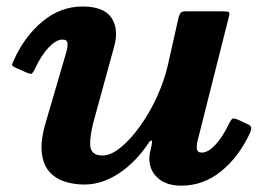

<svg xmlns="http://www.w3.org/2000/svg" viewBox="-20 -555 824 592"><path d="M24 -372.5Q57 -444.5 112.2 -489.8Q167.5 -535 234.5 -535Q300 -535 323.5 -500.2Q347 -465.5 332 -411.5L274 -200Q257.5 -144.5 258 -110Q258.5 -75.5 296 -75.5Q321.5 -75.5 351.5 -99.8Q381.5 -124 410.8 -164.5Q440 -205 463 -254.5Q486 -304 497.5 -354L530.5 -500.5Q533 -509.5 536.5 -514.8Q540 -520 552.5 -520H667Q681.5 -520 685.2 -518Q689 -516 686 -504.5L589 -120Q586 -108 587 -96.2Q588 -84.5 602.5 -84.5Q621.5 -84.5 644 -108.5Q666.5 -132.5 685.5 -172.5Q691 -183.5 695 -187.8Q699 -192 711.5 -187L738.5 -174.5Q752.5 -169 754.2 -163Q756 -157 750.5 -144.5Q716 -70.5 661.2 -26.5Q606.5 17.5 539 17.5Q489.5 17.5 462.8 -9.8Q436 -37 441.5 -80L448.5 -112.5Q450 -121.5 446.5 -121.8Q443 -122 438 -114Q398 -54 346 -20Q294 14 240 14Q208.5 14 180 5Q151.5 -4 132.2 -25.5Q113 -47 108.8 -84.5Q104.5 -122 121.5 -179L184.5 -394.5Q188.5 -407.5 188.2 -420.2Q188 -433 172.5 -433Q153.5 -433 130.8 -409.5Q108 -386 88 -343.5Q82 -331.5 78.8 -328.5Q75.5 -325.5 62.5 -331L28.5 -346Q16 -351.5 17.2 -356.2Q18.5 -361 24 -372.5Z"/></svg>

Font: Besley*
Style: Bold Italic
Weight: 700
Italic angle: -13°
Designer: Owen Earl
Foundry: indestructible type*
Version: Version 2.000; ttfautohint (v1.8.3)